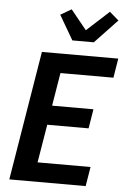

<svg xmlns="http://www.w3.org/2000/svg" viewBox="-64 -1041 728 1087"><g transform="rotate(5 300.0 -497.5)"><path d="M31 0 152 -735H586L568 -625H267L236 -437H471L453 -327H218L182 -110H483L465 0ZM318 -815 237 -954 299 -990 389 -879 516 -995 568 -950 440 -815Z"/></g></svg>

Font: Iosevka Aile Extrabold
Style: Italic
Weight: 800
Italic angle: -9°
Designer: Belleve Invis
Foundry: Belleve Invis
Version: Version 31.1.0; ttfautohint (v1.8.4)